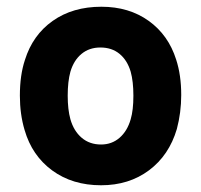

<svg xmlns="http://www.w3.org/2000/svg" viewBox="-20 -542 597 570"><path d="M53 -156Q39 -203 39 -258Q39 -319 54 -364Q77 -438 136.5 -480Q196 -522 281 -522Q363 -522 421.5 -480Q480 -438 503 -365Q518 -319 518 -260Q518 -208 505 -159Q482 -81 422.5 -36.5Q363 8 280 8Q195 8 135 -36Q75 -80 53 -156ZM368 -188Q376 -215 376 -258Q376 -300 368 -329Q358 -363 335 -382Q312 -401 278 -401Q245 -401 222 -382Q199 -363 189 -329Q181 -300 181 -258Q181 -217 189 -188Q199 -153 222.5 -133Q246 -113 280 -113Q312 -113 335 -133Q358 -153 368 -188Z"/></svg>

Font: Barlow
Style: Bold
Weight: 700
Designer: Jeremy Tribby
Foundry: Jeremy Tribby
Version: Version 1.101 August 23, 2024